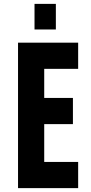

<svg xmlns="http://www.w3.org/2000/svg" viewBox="-20 -970 467 990"><path d="M158 -818V-950H268V-818ZM383 -750V-615H208V-465H356V-330H208V-135H383V0H73V-750Z"/></svg>

Font: Mohave Bold
Style: Regular
Weight: 700
Designer: Gumpita Rahayu
Foundry: Tokotype
Version: Version 2.002;PS 002.002;hotconv 1.0.88;makeotf.lib2.5.64775